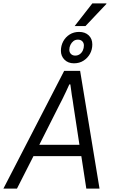

<svg xmlns="http://www.w3.org/2000/svg" viewBox="-52 -1099 659 1119"><path d="M-32 0 322 -686H415L528 0H451L422 -189H143L47 0ZM177 -255H411L376 -484Q375 -496 372 -512Q369 -528 366.5 -545Q364 -562 362 -578.5Q360 -595 358 -607H352Q344 -589 333 -565.5Q322 -542 311 -520Q300 -498 292 -483ZM379 -730Q345 -730 324 -751Q303 -772 303 -803Q303 -833 316.5 -858Q330 -883 354 -898Q378 -913 409 -913Q444 -913 465 -893Q486 -873 486 -840Q486 -810 472.5 -785.5Q459 -761 435 -745.5Q411 -730 379 -730ZM386 -775Q402 -775 413.5 -783.5Q425 -792 431 -805.5Q437 -819 437 -834Q437 -849 427.5 -858.5Q418 -868 402 -868Q387 -868 376 -859.5Q365 -851 358.5 -837.5Q352 -824 352 -809Q352 -794 361.5 -784.5Q371 -775 386 -775ZM383 -947 486 -1079H568V-1076L446 -947Z"/></svg>

Font: Archivo SemiCondensed Light
Style: Italic
Weight: 300
Width: 4
Italic angle: -10°
Designer: Hector Gatti
Foundry: Omnibus-Type
Version: Version 2.001